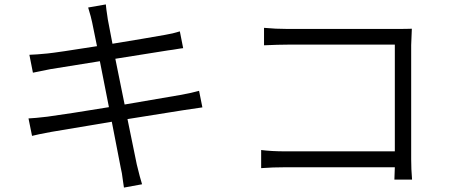

<svg xmlns="http://www.w3.org/2000/svg" viewBox="-20 -807 2040 869"><path d="M195 -279Q291 -292 473 -322L432 -530L208 -494Q182 -489 129 -478L113 -559Q145 -560 195 -565Q236 -569 419 -598L397 -706Q393 -727 379 -773L459 -787Q461 -764 465 -740L468 -719L489 -609Q642 -634 726 -649Q763 -655 794 -665L809 -589Q804 -589 763 -582L741 -579L502 -541L544 -334L795 -377Q851 -387 881 -396L896 -321Q881 -319 808 -308L557 -268L599 -63Q614 -1 623 27L541 42L537 15Q532 -27 526 -50L486 -256L212 -210Q147 -198 125 -192L109 -271Q136 -272 195 -279Z M1270 -122H1767V-605H1282Q1241 -605 1175 -602V-681Q1228 -676 1281 -676H1772Q1823 -676 1844 -677Q1841 -611 1841 -603V-86Q1841 -42 1845 6H1765L1767 -50H1272Q1214 -50 1162 -46V-128Q1210 -122 1270 -122Z"/></svg>

Font: Sinter Normal
Style: Regular
Weight: 350
Foundry: Adobe & rsms
Version: Version 1.000